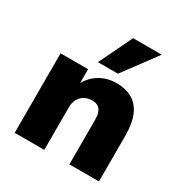

<svg xmlns="http://www.w3.org/2000/svg" viewBox="-176 -907 1002 1046"><g transform="rotate(30 325.0 -384.5)"><path d="M61 0V-500H234V-409H232Q258 -458 304 -485Q350 -512 407 -512Q467 -512 508 -487.5Q549 -463 570 -413.5Q591 -364 591 -286V0H405V-279Q405 -310 397.5 -328.5Q390 -347 375.5 -355.5Q361 -364 339 -364Q312 -364 291 -352Q270 -340 258.5 -318.5Q247 -297 247 -267V0ZM261 -560 362 -769H542L387 -560Z"/></g></svg>

Font: Nunito Sans 9pt Black
Style: Regular
Weight: 900
Version: Version 3.101;gftools[0.9.27]